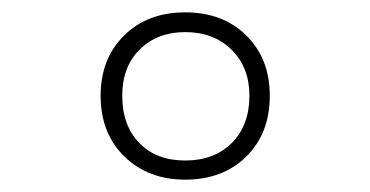

<svg xmlns="http://www.w3.org/2000/svg" viewBox="-20 -729 600 311"><path d="M143 -574Q143 -634 181 -671.5Q219 -709 280 -709Q341 -709 379 -671.5Q417 -634 417 -574Q417 -513 379 -475.5Q341 -438 280 -438Q220 -438 181.5 -475.5Q143 -513 143 -574ZM384 -574Q384 -620 355 -648.5Q326 -677 280 -677Q235 -677 206.5 -649Q178 -621 178 -574Q178 -526 205.5 -497.5Q233 -469 280 -469Q327 -469 355.5 -497.5Q384 -526 384 -574Z"/></svg>

Font: Cairo ExtraLight
Style: Regular
Weight: 250
Designer: Mohamed Gaber, the designers of Titillium
Foundry: Kief Type Foundry
Version: Version 2.009; ttfautohint (v1.5.33-1714) -l 8 -r 50 -G 200 